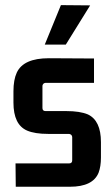

<svg xmlns="http://www.w3.org/2000/svg" viewBox="-20 -709 425 731"><path d="M246.1 2Q334 2 355.5 -51.8Q364.3 -75.2 364.3 -109.4V-168Q364.3 -250 314.5 -273.4Q284.2 -286.1 232.4 -286.1H153.3Q141.6 -286.1 141.6 -297.9V-382.8Q143.6 -392.6 153.3 -393.6H337.9V-486.3L166 -487.3Q69.3 -487.3 43.9 -432.6Q31.2 -405.3 31.2 -361.3V-318.4Q31.2 -234.4 83 -211.9Q112.3 -199.2 163.1 -199.2H243.2Q253.9 -197.3 254.9 -187.5V-98.6Q254.9 -86.9 243.2 -86.9H39.1L40 2ZM150.4 -539.1 211.9 -689.5 323.2 -688.5 230.5 -539.1Z"/></svg>

Font: Gemunu Libre
Style: Bold
Weight: 700
Designer: Pushpananda Ekanayake, Sol Matas, Kosala Senevirathne
Foundry: Mooniak
Version: Version 1.001